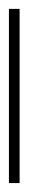

<svg xmlns="http://www.w3.org/2000/svg" viewBox="-20 -410 113 430"><path d="M0 0V-390.1H23.9V0Z"/></svg>

Font: FS Mondwest Regular
Style: Regular
Weight: 400
Designer: NZWStudios2024
Foundry: https://fontstruct.com
Version: Version 1.0